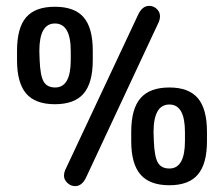

<svg xmlns="http://www.w3.org/2000/svg" viewBox="-20 -625 764 654"><path d="M38 -452V-420Q38 -343 69 -306.5Q100 -270 167 -270Q234 -270 265 -306.5Q296 -343 296 -420V-452Q296 -530 265 -566Q234 -602 167 -602Q100 -602 69 -566Q38 -530 38 -452ZM221 -451V-421Q221 -327 168 -327Q140 -327 128.5 -347.5Q117 -368 115 -421L114 -451Q114 -545 167 -545Q221 -545 221 -451ZM205 -52Q198 -39 198 -26Q198 -13 209.5 -2Q221 9 236 9Q259 9 273 -20L518 -544Q525 -557 525 -570Q525 -584 514 -594.5Q503 -605 488 -605Q465 -605 451 -576ZM685 -176Q685 -254 654 -290.5Q623 -327 557 -327Q490 -327 458.5 -290.5Q427 -254 427 -176V-144Q427 -67 458.5 -30.5Q490 6 557 6Q623 6 654 -30.5Q685 -67 685 -144ZM504 -145 503 -175Q503 -269 557 -269Q610 -269 610 -175V-145Q610 -51 557 -51Q529 -51 517.5 -71.5Q506 -92 504 -145Z"/></svg>

Font: Beiruti SemiBold
Style: Regular
Weight: 600
Designer: Arlette Boutros
Foundry: Boutros
Version: Version 1.41